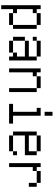

<svg xmlns="http://www.w3.org/2000/svg" viewBox="1074 -1802 852 3040"><g transform="rotate(90 1500.0 -282.0)"><path d="M62.5 -500Q62.5 -500 62.5 125H125V-62.5H187.5V0H375V-62.5H187.5V-125H125Q125 -125 125 -375H187.5V-437.5H125V-500ZM375 -62.5H437.5Q437.5 -62.5 437.5 -437.5H375Q375 -437.5 375 -62.5ZM187.5 -437.5H375V-500H187.5Z M625 -62.5V0H812.5V-62.5ZM625 -62.5V-250H562.5V-62.5ZM875 -62.5V0H937.5V-437.5H875Q875 -437.5 875 -312.5H625V-250H875Q875 -250 875 -125H812.5V-62.5ZM625 -437.5H562.5V-375H625ZM625 -437.5H875V-500H625Z M1062.5 -500Q1062.5 -500 1062.5 0H1125Q1125 0 1125 -375H1187.5V-437.5H1125V-500ZM1375 -437.5V0H1437.5V-437.5ZM1187.5 -437.5H1375V-500H1187.5Z M1937.5 0V-62.5H1812.5V-500H1687.5V-437.5H1750Q1750 -437.5 1750 -62.5H1625V0ZM1750 -687.5Q1750 -687.5 1750 -562.5H1812.5Q1812.5 -562.5 1812.5 -687.5Z M2437.5 -62.5V-125H2375V-62.5H2125V0H2375V-62.5ZM2125 -62.5V-250H2437.5V-437.5H2375Q2375 -437.5 2375 -312.5H2125Q2125 -312.5 2125 -437.5H2062.5Q2062.5 -437.5 2062.5 -62.5ZM2125 -437.5H2375V-500H2125Z M2562.5 -500Q2562.5 -500 2562.5 0H2625Q2625 0 2625 -375H2687.5V-437.5H2625V-500ZM2875 -437.5Q2875 -437.5 2875 -312.5H2937.5Q2937.5 -312.5 2937.5 -437.5ZM2687.5 -437.5H2875V-500H2687.5Z"/></g></svg>

Font: BFUnifontExMono
Style: Regular
Weight: 500
Version: Version 15.0.06